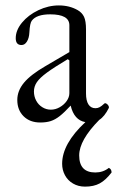

<svg xmlns="http://www.w3.org/2000/svg" viewBox="-20 -445 436 715"><path d="M44.4 -72.8Q44.4 -106.9 69.3 -137Q94.2 -167 149.9 -199.2L238.3 -251V-351.1Q238.3 -391.6 167 -391.6Q116.2 -391.6 98.6 -368.2Q91.3 -359.4 89.4 -324.2Q88.4 -303.2 80.3 -290.3Q72.3 -277.3 60.1 -277.3Q38.6 -277.3 38.6 -302.7Q38.6 -332.5 62 -360.8Q85.4 -389.2 122.8 -407Q160.2 -424.8 199.2 -424.8Q238.8 -424.8 269.5 -407.2Q285.6 -397.9 293 -382.3Q300.3 -366.7 300.3 -335V-97.2Q300.3 -70.3 309.3 -56.2Q318.4 -42 335.4 -42Q343.8 -42 351.1 -45.9Q358.4 -49.8 368.2 -59.1Q371.1 -62 376 -59.3Q380.9 -56.6 383.8 -51.5Q386.7 -46.4 385.3 -43Q369.6 -11.2 349.6 1.5Q274.9 77.1 274.9 133.8Q274.9 197.3 335 197.3Q363.8 197.3 385.3 180.2Q395.5 184.6 395.5 197.3Q373.5 226.1 351.3 238Q329.1 250 296.9 250Q271.5 250 252 238.5Q232.4 227.1 221.9 207.5Q211.4 188 211.4 165Q211.4 90.3 297.9 9.8Q255.9 2.4 243.2 -51.8Q219.2 -25.9 202.4 -12.7Q185.5 0.5 168.9 5.9Q152.3 11.2 129.9 11.2Q91.3 11.2 67.9 -12Q44.4 -35.2 44.4 -72.8ZM169.4 -36.6Q186.5 -36.6 202.4 -45.7Q218.3 -54.7 228.3 -68.8Q238.3 -83 238.3 -98.1V-220.2L232.4 -224.6Q181.6 -194.3 155 -174.8Q128.4 -155.3 117.4 -139.2Q106.4 -123 106.4 -104.5Q106.4 -85.9 114.7 -70.3Q123 -54.7 137.7 -45.7Q152.3 -36.6 169.4 -36.6Z"/></svg>

Font: JuniusX Light
Style: Regular
Weight: 300
Designer: Peter S. Baker
Foundry: Briery Creek Software
Version: Version 1.008